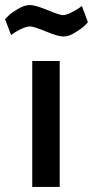

<svg xmlns="http://www.w3.org/2000/svg" viewBox="-62 -742 369 762"><path d="M66 -500H175V0H66ZM58 -637Q34 -637 -5 -612L-18 -603L-42 -666L-26 -682Q-17 -691 9 -706.5Q35 -722 56.5 -722Q78 -722 126.5 -702Q175 -682 187 -682Q209 -682 250 -709L263 -718L287 -654L272 -638Q262 -629 236.5 -613Q211 -597 190 -597Q169 -597 120.5 -617Q72 -637 58 -637Z"/></svg>

Font: TitilliumWeb-SemiBold
Style: SemiBold
Weight: 600
Version: Version 1.001;PS 57.000;hotconv 1.0.70;makeotf.lib2.5.55311